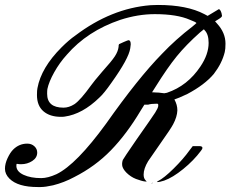

<svg xmlns="http://www.w3.org/2000/svg" viewBox="-22 -737 929 774"><path d="M128 -122Q128 -101 108 -88Q88 -75 63 -75Q53 -75 50 -76Q46 -77 45 -76Q44 -75 44 -67Q45 -45 73.5 -32Q102 -19 144 -19Q171 -19 206 -35Q286 -74 406 -239Q535 -422 631 -520Q686 -578 755 -631L770 -644Q768 -648 744 -657Q692 -680 602 -680Q534 -680 463 -657Q330 -612 247 -516Q218 -484 196.5 -445.5Q175 -407 169 -378Q168 -372 168 -359Q168 -303 234 -303Q256 -303 278 -317Q302 -333 346 -394Q355 -407 390 -448Q428 -490 441 -510Q454 -530 456 -548Q456 -557 458 -559Q459 -560 476.5 -567.5Q494 -575 496 -575Q505 -575 505 -558Q505 -554 503 -542Q497 -501 427 -403Q397 -360 378 -343Q310 -277 239 -267Q234 -266 224 -266Q179 -266 153 -288.5Q127 -311 127 -354Q127 -374 129 -382Q144 -464 226 -546Q256 -576 282 -594Q426 -703 584 -716Q587 -716 597.5 -716.5Q608 -717 615 -717Q732 -717 802 -680L815 -673L860 -700Q866 -700 871 -684Q873 -674 873 -673Q873 -668 858 -659L845 -651L853 -642Q887 -605 887 -561Q887 -539 884 -527Q873 -482 840 -439Q803 -395 733 -358Q722 -353 702 -344L681 -336Q693 -315 693 -292Q692 -266 676 -236Q668 -220 620 -152Q582 -97 575 -87Q557 -57 557 -33Q557 -18 565 -10Q570 -5 569 -5Q556 -5 537 -12Q515 -18 496.5 -33Q478 -48 472 -64Q468 -77 473 -92Q475 -97 528 -174Q592 -265 603.5 -283Q615 -301 616 -310Q616 -317 615 -318Q613 -319 611 -319Q587 -319 575 -315H560L545 -291Q489 -197 425.5 -131.5Q362 -66 277 -23Q236 -1 192 10Q161 17 142 17H130Q50 17 16 -17Q-2 -35 -2 -57Q-2 -77 8.5 -99.5Q19 -122 31 -134Q55 -158 88 -158Q105 -158 116.5 -147.5Q128 -137 128 -122ZM819 -564Q819 -599 803 -615L800 -619L784 -606Q728 -556 690.5 -510Q653 -464 605 -387L591 -365L610 -364Q618 -364 627.5 -362.5Q637 -361 640 -361Q641 -361 651 -363Q734 -391 786 -469Q819 -518 819 -564ZM772 -148H781Q794 -148 794 -141Q794 -136 788 -129Q759 -90 716.5 -55.5Q674 -21 640 -9Q622 -3 612 -3Q609 -3 612 -5Q612 -5 615 -7Q639 -19 678 -57.5Q717 -96 742 -131L755 -148ZM588 3Q590 0 593 0H594L593 1Q592 1 590 2Z"/></svg>

Font: KaTeX_Script
Style: Regular
Weight: 400
Version: Version 1.1; ttfautohint (v1.3)